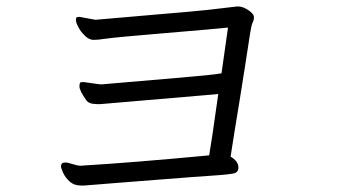

<svg xmlns="http://www.w3.org/2000/svg" viewBox="-20 -641 1040 592"><path d="M238 -388Q232 -388 228.5 -387Q225 -386 225 -374Q225 -362 246 -332Q254 -320 279 -320H290L653 -351Q631 -195 625 -162Q392 -140 243 -131L229 -130Q219 -130 204 -135Q189 -140 181 -140Q168 -140 168 -128Q168 -123 174.5 -108.5Q181 -94 194.5 -81.5Q208 -69 229 -69H240Q245 -69 265.5 -71Q286 -73 340.5 -77Q395 -81 455.5 -86Q516 -91 571.5 -95Q627 -99 655.5 -101Q684 -103 699.5 -106Q715 -109 715 -124V-125Q715 -144 691 -158Q695 -186 702.5 -231.5Q710 -277 719 -332.5Q728 -388 737 -446Q746 -504 750.5 -534Q755 -564 759 -571.5Q763 -579 763 -588.5Q763 -598 746 -609.5Q729 -621 715 -621H710Q707 -621 663.5 -615.5Q620 -610 558.5 -604.5Q497 -599 447.5 -595Q398 -591 355.5 -587Q313 -583 286 -581L274 -580L225 -589Q221 -589 217.5 -588Q214 -587 214 -579.5Q214 -572 221.5 -557.5Q229 -543 242 -530.5Q255 -518 268.5 -518Q282 -518 308.5 -522Q335 -526 490.5 -539Q646 -552 683 -556L663 -415Q638 -410 522.5 -400.5Q407 -391 365 -387Q323 -383 295 -381H288Z"/></svg>

Font: LXGW WenKai TC
Style: Regular
Weight: 400
Designer: LXGW / Fontworks Inc.
Foundry: LXGW / Fontworks Inc.
Version: Version 1.330